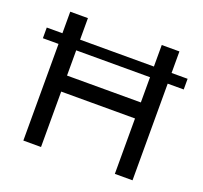

<svg xmlns="http://www.w3.org/2000/svg" viewBox="-121 -840 1036 980"><g transform="rotate(20 396.5 -350.0)"><path d="M780 -583V-525H693V0H597V-301H196V0H100V-525H15V-583H100V-700H196V-583H597V-700H693V-583ZM597 -388V-525H196V-388Z"/></g></svg>

Font: Gontserrat
Style: Regular
Weight: 400
Designer: Julieta Ulanovsky
Foundry: Julieta Ulanovsky
Version: Version 6.001